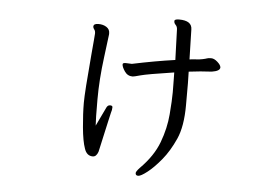

<svg xmlns="http://www.w3.org/2000/svg" viewBox="-47 -613 1094 751"><g transform="rotate(5 500.0 -237.5)"><path d="M627 -549Q678 -549 678 -514L681 -397Q696 -399 708 -399.5Q720 -400 732 -402.5Q744 -405 749 -407Q754 -409 765.5 -409Q777 -409 790 -397.5Q803 -386 804 -377V-376Q804 -362 772 -357Q729 -355 682 -349Q683 -327 683 -304V-218Q683 -134 660.5 -84Q638 -34 609.5 0.5Q581 35 556 54.5Q531 74 520.5 74Q510 74 510 64Q510 58 524 43Q576 -9 597 -65Q618 -121 622.5 -176.5Q627 -232 627 -263.5Q627 -295 626.5 -310.5Q626 -326 626 -341Q520 -325 495 -318Q470 -311 465 -311Q445 -311 433.5 -328Q422 -345 422 -355Q422 -361 433 -361L458 -360Q548 -379 626 -390L622 -508Q622 -520 615.5 -526.5Q609 -533 609 -540V-543Q611 -549 627 -549ZM372 -178Q377 -191 387 -191Q397 -191 397 -184.5Q397 -178 396 -173.5Q395 -169 393 -162Q391 -155 386 -131.5Q381 -108 374.5 -80Q368 -52 363.5 -30.5Q359 -9 358 -6Q351 14 337 14Q313 14 304 -14Q294 -42 289 -96Q284 -150 284 -192Q284 -234 297 -382L302 -439Q304 -462 304 -465V-467Q304 -476 299.5 -481.5Q295 -487 295 -492Q295 -504 314 -504Q333 -504 346 -495.5Q359 -487 359 -472V-467Q359 -464 347.5 -376Q336 -288 336 -209.5Q336 -131 338 -107Z"/></g></svg>

Font: LXGW Bright TC
Style: Regular
Weight: 400
Designer: Christian Thalmann (Catharsis Fonts)
Foundry: LXGW / Christian Thalmann (Catharsis Fonts) / Fontworks Inc.
Version: Version 5.501